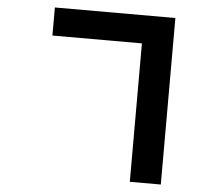

<svg xmlns="http://www.w3.org/2000/svg" viewBox="-57 -861 1114 981"><g transform="rotate(5 500.0 -370.0)"><path d="M185 -653V-797H803V57H644V-653Z"/></g></svg>

Font: Noto Sans SC Black
Style: Regular
Weight: 900
Designer: Ryoko NISHIZUKA  (kana, bopomofo & ideographs); Paul D. Hunt (Latin, Greek & Cyrillic); Sandoll Communications , Soo-you
Foundry: Adobe
Version: Version 2.004-H2;hotconv 1.0.118;makeotfexe 2.5.65603